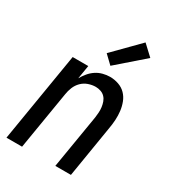

<svg xmlns="http://www.w3.org/2000/svg" viewBox="-186 -869 872 970"><g transform="rotate(30 250.0 -384.0)"><path d="M6 0 92 -520H183L170 -441Q180 -459 194 -476Q208 -493 226 -505Q244 -517 265 -522.5Q286 -528 306 -528Q332 -528 356.5 -519.5Q381 -511 398 -493.5Q415 -476 424 -452.5Q433 -429 436 -404Q439 -379 437.5 -352.5Q436 -326 431 -299L382 0H291L343 -313Q345 -328 346 -343.5Q347 -359 345 -374Q343 -389 338 -403Q333 -417 323 -427.5Q313 -438 298.5 -443Q284 -448 269 -448Q248 -448 226.5 -440.5Q205 -433 189 -417Q173 -401 164.5 -380Q156 -359 153 -338L97 0ZM279 -577 231 -623 374 -768 434 -712Z"/></g></svg>

Font: Iosevka Term Curly Md Obl
Style: Regular
Weight: 500
Italic angle: -9°
Designer: Belleve Invis
Foundry: Belleve Invis
Version: Version 32.3.0